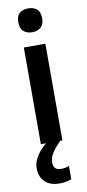

<svg xmlns="http://www.w3.org/2000/svg" viewBox="-107 -791 480 1062"><g transform="rotate(-10 133.5 -260.0)"><path d="M134 -752Q164 -752 182.5 -736.5Q201 -721 201 -685Q201 -650 182 -634Q163 -618 134 -618Q105 -618 86 -634Q67 -650 67 -685Q67 -721 85.5 -736.5Q104 -752 134 -752ZM194 -543V0H73V-543ZM117 111Q117 154 159 154Q174 154 185.5 151.5Q197 149 205 146V221Q192 225 176 228.5Q160 232 139 232Q85 232 56 204Q27 176 27 128Q27 88 54.5 50Q82 12 123 -15L182 0Q149 33 133 58.5Q117 84 117 111Z"/></g></svg>

Font: Noto Sans SemiCondensed SemiBold
Style: Regular
Weight: 600
Width: 4
Designer: Monotype Design Team
Foundry: Monotype Imaging Inc.
Version: Version 2.013; ttfautohint (v1.8.4.7-5d5b)